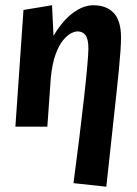

<svg xmlns="http://www.w3.org/2000/svg" viewBox="-20 -485 525 735"><path d="M38.9 0 69.9 -446.9 179.2 -464.9 184.8 -348Q219.8 -406.5 259.4 -435.7Q299 -464.9 337 -464.9Q387.6 -464.9 415.5 -435.3Q443.3 -405.7 443.3 -341.1Q443.3 -302.1 435.3 -219.8Q427.2 -137.5 414.4 -22.8Q401.6 91.9 387 229.8L261.3 216.1Q273 128.7 283.3 45.3Q293.5 -38.1 301.5 -109.1Q309.5 -180.1 313.9 -229.8Q318.4 -279.5 318.4 -298.9Q318.4 -335.3 307.5 -350.1Q296.6 -364.8 276.9 -364.8Q266.6 -364.8 251.9 -357.4Q237.2 -350 221.2 -330.7Q205.3 -311.4 192.6 -276.4Q179.8 -241.4 174.5 -186.7L161.2 0Z"/></svg>

Font: Ancizar Sans Thin
Style: Italic
Weight: 100
Italic angle: -4°
Designer: Cesar Puertas, Viviana Monsalve, Julian Moncada, Julian Prieto, Jose Castro, Mariel Hernandez, Felipe Aragon, Sara Alarc
Version: Version 8.100